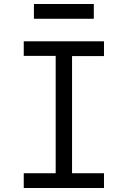

<svg xmlns="http://www.w3.org/2000/svg" viewBox="-20 -942 640 962"><path d="M99 0V-74H259V-662H99V-735H501V-661H341V-74H501V0ZM150 -848V-922H450V-848Z"/></svg>

Font: Iosevka Curly Slab Extended
Style: Regular
Weight: 400
Width: 7
Monospace: yes
Designer: Belleve Invis
Foundry: Belleve Invis
Version: Version 11.1.0; ttfautohint (v1.8.3)